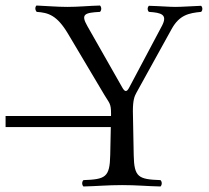

<svg xmlns="http://www.w3.org/2000/svg" viewBox="-125 -670 755 695"><path d="M359 -109 356 -267.7C356 -307.5 361.7 -321.5 368.6 -334L496.3 -565C524.3 -615.7 558.3 -622.7 603 -627C609 -633 609 -643 603 -649C573 -648 533 -645 510 -645C487 -645 454 -648 414 -649C408 -643 408 -633 414 -627C458.3 -624 483.3 -618.1 461 -576L342.1 -352C333.1 -335 326 -338 317.2 -354L191 -576C166.8 -618.6 181 -624 237 -627C243 -633 243 -644 237 -650C197 -649 159 -645 119 -645C80 -645 37 -649 7 -650C1 -644 2 -633 8 -627C50 -624 81.1 -615.4 121.7 -547L253.1 -326C270.6 -296.5 277 -296 277 -259L276.9 -250H-104.8V-210H276.1L274 -109C272.4 -28 257 -21 177 -18C171 -12 171 -1 177 5C226 4 262.4 0 317 0C371.2 0 406 4 456 5C462 -1 462 -12 456 -18C376 -21 360.5 -28 359 -109Z"/></svg>

Font: Libertinus Serif Display
Style: Regular
Weight: 400
Designer: Philipp H. Poll
Foundry: Khaled Hosny
Version: Version 6.1